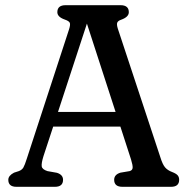

<svg xmlns="http://www.w3.org/2000/svg" viewBox="-20 -720 723 740"><path d="M223 -27Q223 0 191.5 0H43.5Q12 0 12 -27Q12 -43 34 -54.5L52.5 -60.5Q64.5 -65 70 -74.2Q75.5 -83.5 83.5 -109L246 -606.5Q252 -625 249 -632Q246 -639 230 -644.5Q201 -654.5 201 -673Q201 -700 233 -700H444.5Q476.5 -700 476.5 -673Q476.5 -654.5 447 -644Q435 -640 432 -633Q429 -626 434 -610L598.5 -112.5Q606.5 -86.5 616.2 -75Q626 -63.5 643.5 -57Q659 -51 664.8 -44.2Q670.5 -37.5 670.5 -27Q670.5 0 639 0H452Q420 0 420 -27Q420 -47 444 -54.5L479.5 -60.5Q490.5 -63.5 491.2 -73.2Q492 -83 485 -105.5L444 -232H185L147.5 -118Q139 -90.5 140.8 -78.8Q142.5 -67 163 -60.5L199.5 -54Q223 -46.5 223 -27ZM203.5 -288.5H425.5L315 -629Z"/></svg>

Font: Fraunces 72pt S100
Style: Regular
Weight: 400
Version: Version 1.000; ttfautohint (v1.8.3)